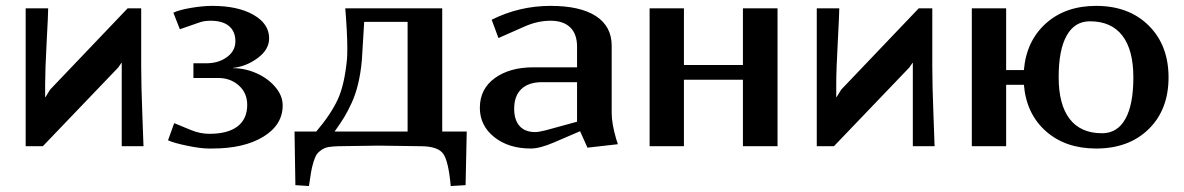

<svg xmlns="http://www.w3.org/2000/svg" viewBox="-20 -495 4009 650"><path d="M66.9 0V-466.8H143.1Q143.1 -447.3 137.9 -352.1Q132.8 -256.8 132.8 -210V-166H133.8L149.9 -191.9L412.1 -466.8H458V-271Q458 -207 461.9 -106.7Q465.8 -6.3 465.8 0H392.1V-282.2H391.1L379.9 -266.1L125 0Z M634.8 -231V-280.8H678.7Q720.2 -280.8 748.5 -301.8Q776.9 -322.8 776.9 -355Q776.9 -388.7 755.4 -406.7Q733.9 -424.8 692.9 -424.8Q671.4 -424.8 654.8 -418.9L588.9 -396L566.9 -452.1Q587.9 -461.9 627.7 -468.5Q667.5 -475.1 698.7 -475.1Q785.2 -475.1 838.1 -444.8Q891.1 -414.6 891.1 -365.2Q891.1 -327.1 852.5 -298.6Q814 -270 769 -265.1V-264.2Q809.1 -264.2 847.7 -247.3Q886.2 -230.5 911.6 -200.9Q937 -171.4 937 -138.2Q937 -72.3 871.6 -32.2Q806.2 7.8 698.7 7.8H687Q659.2 7.8 614.3 -1.5Q569.3 -10.7 548.8 -20L569.8 -78.1L627.9 -54.2Q657.7 -42 689 -42Q751.5 -42 784.2 -67.1Q816.9 -92.3 816.9 -140.1Q816.9 -180.2 788.6 -205.6Q760.3 -231 718.8 -231Z M1477.1 -466.8V-49.8H1560.1L1556.2 131.8L1505.9 134.8Q1498.5 51.3 1480.7 25.9Q1462.9 0.5 1405.8 0L1260.7 -2L1126 0Q1106.4 0.5 1093 2.7Q1079.6 4.9 1069.1 12Q1058.6 19 1052.7 27.1Q1046.9 35.2 1041.5 52.7Q1036.1 70.3 1033.2 87.2Q1030.3 104 1025.9 134.8L980 131.8L977.1 -49.8H1050.8Q1100.1 -107.9 1123.3 -158Q1146.5 -208 1154.8 -295.9Q1155.8 -307.1 1155.8 -333Q1155.8 -380.4 1148.9 -466.8ZM1359.9 -420.9H1212.9Q1206.5 -311.5 1205.1 -292Q1201.2 -248 1192.6 -212.2Q1184.1 -176.3 1170.7 -147Q1157.2 -117.7 1144.8 -97.4Q1132.3 -77.1 1112.8 -49.8H1359.9Z M1843.8 -475.1Q1944.3 -475.1 1997.6 -440.4Q2050.8 -405.8 2050.8 -339.8V-112.8Q2050.8 -76.7 2065.9 -24.9L2071.8 -6.8L1968.8 4.9L1943.8 -50.8L1856.4 -13.2Q1808.1 7.8 1776.9 7.8Q1701.7 7.8 1653.1 -31Q1604.5 -69.8 1604.5 -129.9Q1604.5 -193.8 1655 -230.5Q1705.6 -267.1 1785.6 -267.1H1933.6V-336.9Q1933.6 -379.9 1910.4 -402.3Q1887.2 -424.8 1843.8 -424.8Q1799.3 -424.8 1754.9 -404.8L1667.5 -366.2L1644.5 -428.2Q1738.3 -475.1 1843.8 -475.1ZM1933.6 -83V-216.8H1814.5Q1769.5 -216.8 1745.1 -193.6Q1720.7 -170.4 1720.7 -127Q1720.7 -88.9 1739 -68.4Q1757.3 -47.9 1791.5 -47.9Q1804.2 -47.9 1828.6 -54.2Z M2179.2 -466.8H2295.4V-274.9H2495.1V-466.8H2612.3V0H2495.1V-225.1H2295.4V0H2179.2Z M2745.1 0V-466.8H2821.3Q2821.3 -447.3 2816.2 -352.1Q2811 -256.8 2811 -210V-166H2812L2828.1 -191.9L3090.3 -466.8H3136.2V-271Q3136.2 -207 3140.1 -106.7Q3144 -6.3 3144 0H3070.3V-282.2H3069.3L3058.1 -266.1L2803.2 0Z M3270 -466.8H3386.2V-257.8H3446.3Q3454.6 -356.4 3520.8 -415.8Q3586.9 -475.1 3690.9 -475.1Q3801.8 -475.1 3868.9 -408.4Q3936 -341.8 3936 -232.9Q3936 -124 3868.9 -58.1Q3801.8 7.8 3690.9 7.8Q3586.9 7.8 3520.8 -50.8Q3454.6 -109.4 3446.3 -208H3386.2V0H3270ZM3710.9 -43.9Q3762.7 -43.9 3789.8 -92.3Q3816.9 -140.6 3816.9 -232.9Q3816.9 -326.2 3779.5 -374.5Q3742.2 -422.9 3669.9 -422.9Q3618.2 -422.9 3591.1 -374.5Q3564 -326.2 3564 -233.9Q3564 -140.6 3601.3 -92.3Q3638.7 -43.9 3710.9 -43.9Z"/></svg>

Font: Resagokr
Style: Bold
Weight: 600
Designer: gluk
Foundry: gluk
Version: Version 0.95